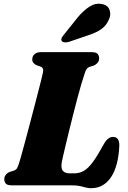

<svg xmlns="http://www.w3.org/2000/svg" viewBox="-20 -974 674 1009"><path d="M358.5 0H42Q18.5 0 10.5 -9.2Q2.5 -18.5 2.5 -32.5Q2.5 -45.5 10.5 -55.5Q18.5 -65.5 31 -70.5L53.5 -77.5Q65 -82 69.8 -90.5Q74.5 -99 80.5 -117.5Q84.5 -129.5 92.5 -158.5Q100.5 -187.5 111.2 -227.2Q122 -267 134 -312.5Q146 -358 157.8 -403.2Q169.5 -448.5 179.8 -488Q190 -527.5 197 -555.5Q204 -583.5 206 -594.5Q208.5 -607 205 -614Q201.5 -621 193 -624L172 -631.5Q162.5 -636 156 -643.2Q149.5 -650.5 149.5 -661.5Q149.5 -678.5 161.2 -689.2Q173 -700 195.5 -700H461.5Q485 -700 493 -690.8Q501 -681.5 501 -667.5Q501 -653.5 492.8 -644Q484.5 -634.5 473.5 -629.5L450 -622.5Q441 -619 435.8 -612.2Q430.5 -605.5 425 -588Q417 -565 407 -530.8Q397 -496.5 386.2 -456Q375.5 -415.5 364.8 -373Q354 -330.5 344 -290Q334 -249.5 326 -215.5Q318 -181.5 312.5 -158Q307 -134.5 305.5 -126Q298.5 -91 309.8 -77Q321 -63 347 -63H369.5Q398.5 -63 421.5 -76.8Q444.5 -90.5 468.5 -123.2Q492.5 -156 523.5 -213Q536.5 -236.5 548.5 -245.5Q560.5 -254.5 573 -254.5Q592 -254.5 599.8 -242.2Q607.5 -230 607 -209.5Q605 -157 594.2 -115.2Q583.5 -73.5 564.5 -44.5Q545.5 -15.5 519.2 -0.2Q493 15 459 15Q443.5 15 430 11.2Q416.5 7.5 400.2 3.8Q384 0 358.5 0ZM389.5 -884Q420.5 -920.5 451.8 -940Q483 -959.5 516.5 -952.5Q547.5 -946.5 556 -921Q564.5 -895.5 551.5 -869.5Q537.5 -838 510.8 -819.8Q484 -801.5 442 -788L342 -754Q330.5 -750.5 319.2 -751.5Q308 -752.5 304 -759.5Q300 -767.5 305 -776.5Q310 -785.5 318.5 -795Z"/></svg>

Font: Fraunces
Style: Italic
Weight: 900
Italic angle: -16°
Version: Version 1.000;[0bf87f6ff]